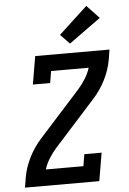

<svg xmlns="http://www.w3.org/2000/svg" viewBox="-64 -1038 728 1084"><g transform="rotate(-5 300.0 -496.0)"><path d="M33 0 42 -56Q52 -114 80 -169.5Q108 -225 150 -271L380 -526Q403 -552 421.5 -581.5Q440 -611 450 -643H237L226 -576H128L155 -735H576L567 -679Q557 -621 529 -565.5Q501 -510 459 -464L229 -209Q206 -183 187.5 -153.5Q169 -124 159 -92H372L383 -159H481L454 0ZM357 -788 305 -842 467 -992 537 -918Z"/></g></svg>

Font: Iosevka Curly Slab SmBdEx
Style: Italic
Weight: 600
Width: 7
Italic angle: -9°
Monospace: yes
Designer: Belleve Invis
Foundry: Belleve Invis
Version: Version 11.1.0; ttfautohint (v1.8.3)